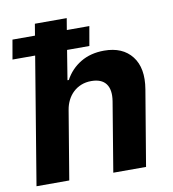

<svg xmlns="http://www.w3.org/2000/svg" viewBox="-82 -799 787 871"><g transform="rotate(-10 312.0 -363.5)"><path d="M24.1 -674H127.8L136.7 -727.3H283.4L274.5 -674H378.2L362.6 -584.9H259.9L237.9 -449.2H244Q270.2 -497.5 316.2 -525Q362.2 -552.6 424.4 -552.6Q509.6 -552.6 552.2 -497.9Q594.8 -443.2 578.8 -347.3L520.6 0H369.7L422.9 -320.3Q431.1 -372.2 410.7 -399.5Q390.3 -426.8 343 -426.8Q317.8 -426.8 296.9 -418.5Q275.9 -410.2 259.9 -395.2Q244 -380.3 233.7 -359.9Q223.4 -339.5 219.5 -315.3L166.9 0H16L112.9 -584.9H8.5Z"/></g></svg>

Font: Inter P
Style: Bold Italic
Weight: 700
Italic angle: 9.39999°
Designer: Rasmus Andersson
Foundry: rsms
Version: Version 3.018;git-588b23468